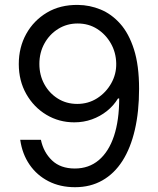

<svg xmlns="http://www.w3.org/2000/svg" viewBox="-20 -758 648 788"><path d="M288.1 10.3Q226.6 10.3 179 -14.2Q131.3 -38.6 101.3 -82.3Q71.3 -126 63 -184.1H147.9Q158.7 -132.8 193.6 -99.6Q228.5 -66.4 287.1 -66.4Q344.7 -66.4 385.5 -100.8Q426.3 -135.3 447.8 -199.7Q469.2 -264.2 469.2 -354H464.4Q446.3 -324.2 418.7 -302.2Q391.1 -280.3 357.2 -268.1Q323.2 -255.9 284.7 -255.9Q222.2 -255.9 170.4 -286.9Q118.7 -317.9 87.9 -372.1Q57.1 -426.3 57.1 -495.1Q57.1 -563.5 87.6 -618.7Q118.2 -673.8 172.6 -706.3Q227.1 -738.8 300.3 -737.8Q348.1 -737.3 392.8 -719Q437.5 -700.7 473.1 -660.9Q508.8 -621.1 529.8 -555.4Q550.8 -489.7 550.8 -393.6Q550.8 -299.8 533.4 -225.1Q516.1 -150.4 482.7 -97.9Q449.2 -45.4 400.1 -17.6Q351.1 10.3 288.1 10.3ZM296.9 -331.5Q342.3 -331.5 378.7 -354.7Q415 -377.9 436.5 -416Q458 -454.1 457 -498Q456.1 -542.5 435.1 -579.6Q414.1 -616.7 378.9 -639.2Q343.8 -661.6 298.8 -661.6Q254.4 -661.6 218.8 -639.4Q183.1 -617.2 162.4 -579.6Q141.6 -542 141.6 -495.6Q141.6 -449.7 161.9 -412.6Q182.1 -375.5 217.3 -353.5Q252.4 -331.5 296.9 -331.5Z"/></svg>

Font: V-Inter
Style: Regular-375
Weight: 375
Designer: Rasmus Andersson
Foundry: rsms
Version: Version 4.000;git-4146feb